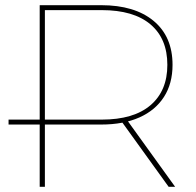

<svg xmlns="http://www.w3.org/2000/svg" viewBox="-20 -720 756 740"><path d="M133 0V-700H370Q499 -700 572 -639.5Q645 -579 645 -470Q645 -398 612 -346.5Q579 -295 517.5 -267.5Q456 -240 370 -240H144L153 -249V0ZM630 0 447 -254H472L655 0ZM153 -251 144 -259H372Q495 -259 560 -314.5Q625 -370 625 -470Q625 -571 560 -626Q495 -681 372 -681H144L153 -689ZM13 -240V-259H325V-240Z"/></svg>

Font: Montserrat Alternates Thin
Style: Regular
Weight: 100
Designer: Julieta Ulanovsky
Foundry: Julieta Ulanovsky
Version: Version 9.000